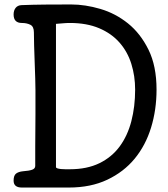

<svg xmlns="http://www.w3.org/2000/svg" viewBox="-20 -841 755 861"><path d="M41 -776Q41 -794 50 -805.5Q59 -817 76 -818Q126 -820 182 -820.5Q238 -821 299 -821Q362 -821 430 -801Q498 -781 554 -736Q610 -691 646 -618Q682 -545 682 -439Q682 -349 657.5 -269Q633 -189 584 -129.5Q535 -70 461 -35Q387 0 289 0H78Q41 0 41 -31Q41 -54 52 -62.5Q63 -71 83 -73Q111 -75 124.5 -80Q138 -85 138 -97Q138 -150 138 -185Q138 -220 138.5 -254Q139 -288 139 -329.5Q139 -371 139 -437Q139 -455 138 -489Q137 -523 135.5 -561.5Q134 -600 133 -636.5Q132 -673 132 -696Q132 -722 116 -730Q100 -738 78 -738Q41 -738 41 -776ZM293 -738Q278 -738 262 -736.5Q246 -735 231 -734V-92Q231 -88 237.5 -86Q244 -84 253 -83Q262 -82 273 -82Q284 -82 293 -82Q370 -82 425.5 -109Q481 -136 516.5 -184Q552 -232 569 -297.5Q586 -363 586 -439Q586 -500 569 -554.5Q552 -609 516 -650Q480 -691 424.5 -714.5Q369 -738 293 -738Z"/></svg>

Font: Life Savers ExtraBold
Style: Regular
Weight: 800
Designer: Pablo Impallari, Rodrigo Fuenzalida, Brenda Gallo
Foundry: Pablo Impallari, Rodrigo Fuenzalida, Brenda Gallo
Version: Version 3.001; ttfautohint (v0.95) -l 8 -r 50 -G 200 -x 14 -